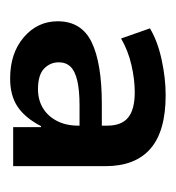

<svg xmlns="http://www.w3.org/2000/svg" viewBox="-4 -751 347 379"><g transform="rotate(90 169.5 -561.5)"><path d="M135 -408Q85 -408 53.5 -435Q22 -462 22 -502Q22 -549 63.5 -569Q105 -589 185 -589H237V-545H188Q158 -545 139 -540.5Q120 -536 111.5 -527Q103 -518 103 -504Q103 -487 115.5 -475Q128 -463 156 -463Q177 -463 193 -472.5Q209 -482 218.5 -500Q228 -518 228 -542V-600Q228 -628 212 -641Q196 -654 162 -654Q137 -654 108.5 -647.5Q80 -641 56 -627L36 -684Q61 -699 97.5 -707Q134 -715 168 -715Q239 -715 273.5 -685Q308 -655 308 -596V-414H231V-469H229Q213 -438 191 -423Q169 -408 135 -408Z"/></g></svg>

Font: Nunito Sans 12pt ExtraLight
Style: Bold
Weight: 700
Version: Version 3.101;gftools[0.9.27]